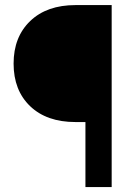

<svg xmlns="http://www.w3.org/2000/svg" viewBox="-20 -754 546 774"><path d="M324.4 0V-262H284.1Q168.3 -262 101.5 -325.9Q34.8 -389.9 34.8 -497.7Q34.8 -605 101.8 -669.3Q168.8 -733.5 284.6 -733.5H430.2V0Z"/></svg>

Font: Vazir FD Medium
Style: Regular
Weight: 500
Foundry: DejaVu fonts team - Redesigned by Saber Rastikerdar
Version: Version 21.10;October 20, 2019;FontCreator 12.0.0.2547 64-bi